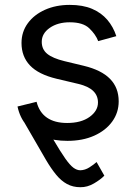

<svg xmlns="http://www.w3.org/2000/svg" viewBox="-20 -573 562 797"><path d="M124 -128.9Q170.4 -46.4 200.7 5.1Q231 56.6 250.7 84.7Q270.5 112.8 284.9 123.3Q299.3 133.8 313.5 133.8Q333 133.3 351.1 121.8Q369.1 110.4 380.9 99.6L413.1 156.2Q397.5 172.4 369.9 188.5Q342.3 204.6 313.5 204.1Q282.7 204.1 258.3 190.9Q233.9 177.7 212.9 152.1Q191.9 126.5 170.9 90.8L66.4 -89.8ZM462.9 -422.9 387.7 -402.3Q377 -430.2 350.8 -455.3Q324.7 -480.5 269.5 -480.5Q219.7 -480.5 186.5 -457.3Q153.3 -434.1 153.3 -399.4Q153.3 -368.2 176 -349.6Q198.7 -331.1 247.1 -319.3L328.1 -299.8Q400.9 -282.2 436.8 -245.6Q472.7 -209 472.7 -152.3Q472.7 -105.5 445.8 -68.4Q418.9 -31.2 371.1 -9.8Q323.2 11.7 259.8 11.7Q204.1 11.7 161.1 -4.6Q118.2 -21 90.3 -52.7Q62.5 -84.5 52.7 -130.9L131.8 -150.4Q143.1 -106.4 175 -84.5Q207 -62.5 258.8 -62.5Q316.9 -62.5 351.8 -87.6Q386.7 -112.8 386.7 -147.5Q386.7 -176.3 366.7 -195.6Q346.7 -214.8 305.7 -224.6L214.8 -246.1Q139.6 -264.2 104.5 -301.3Q69.3 -338.4 69.3 -394.5Q69.3 -440.9 95.5 -476.6Q121.6 -512.2 167 -532.5Q212.4 -552.7 269.5 -552.7Q323.7 -552.7 362.1 -536.4Q400.4 -520 425.3 -491Q450.2 -461.9 462.9 -422.9Z"/></svg>

Font: Inter
Style: Regular
Weight: 400
Designer: Rasmus Andersson
Foundry: rsms
Version: Version 4.000;git-8c9346024